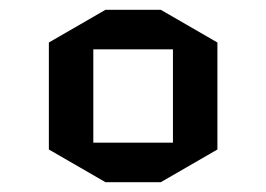

<svg xmlns="http://www.w3.org/2000/svg" viewBox="-20 -730 545 393"><path d="M425 -424 309 -357H196L80 -424V-643L196 -710H309L425 -643ZM171 -629V-438H334V-629Z"/></svg>

Font: Quantico
Style: Regular
Weight: 400
Designer: Matt Desmond
Foundry: MADtype
Version: Version 2.002